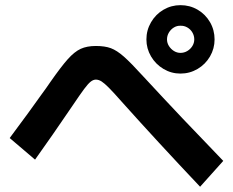

<svg xmlns="http://www.w3.org/2000/svg" viewBox="-20 -755 904 745"><path d="M548.1 -602Q548.1 -637.9 566.1 -668.7Q584.1 -699.6 614.4 -717.3Q644.8 -735 680.2 -735Q716.7 -735 746.9 -717.3Q777.2 -699.6 794.9 -669Q812.6 -638.5 812.6 -602Q812.6 -566.6 794.9 -536Q777.2 -505.5 746.7 -487.5Q716.1 -469.5 680.2 -469.5Q644.8 -469.5 614.4 -487.5Q584.1 -505.5 566.1 -536Q548.1 -566.6 548.1 -602ZM733.8 -602Q733.8 -616.4 726.6 -628.8Q719.4 -641.2 707 -648.4Q694.6 -655.6 680.2 -655.1Q666.8 -655.6 654.8 -648.4Q642.9 -641.2 635.4 -628.8Q628 -616.4 628 -602Q628 -588.6 635.4 -576.6Q642.9 -564.7 654.8 -557.2Q666.8 -549.8 680.2 -549.8Q694.6 -549.8 707 -557.2Q719.4 -564.7 726.6 -576.6Q733.8 -588.6 733.8 -602ZM453 -359.5Q420.2 -396.8 402.6 -414.4Q385.1 -432 374 -439.1Q362.9 -446.1 351.9 -446.1Q341.9 -446.1 331.8 -438.1Q321.7 -430.1 306.5 -409.7Q291.4 -389.4 262.2 -346.1L248.6 -326.2Q214.6 -276.4 184.1 -232.3Q153.7 -188.2 116 -135.6L17.6 -219.4Q99.6 -329.4 141 -388.3Q151.8 -403.2 158.7 -412.7Q165.6 -422.2 175 -436.2Q217.1 -496.4 243 -525.4Q268.9 -554.4 293.1 -565.5Q317.3 -576.6 351.9 -576.6Q387.1 -576.6 410.2 -568Q433.3 -559.4 460.6 -535.4Q488 -511.3 536.8 -457.6Q614.7 -373.4 688.4 -295.5Q762.2 -217.7 846.3 -130.7L756.4 -30.4Q589.5 -206.9 453 -359.5Z"/></svg>

Font: Pretendard GOV Variable
Style: Regular
Weight: 400
Designer: Base glyphs from Inter by Rasmus Andersson; Hangul glyphs from Noto Sans CJK(Source Han Sans) by Jang Soo-young and Kang
Foundry: Kil Hyung-jin
Version: Version 1.307;Glyphs 3.2 (3192)